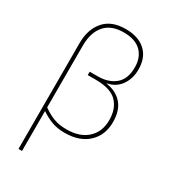

<svg xmlns="http://www.w3.org/2000/svg" viewBox="-238 -875 1077 1225"><g transform="rotate(30 300.0 -262.5)"><path d="M105 -540Q105 -641 158.5 -703Q212 -765 316 -765Q410 -765 462.5 -717Q515 -669 515 -581Q515 -514 480.5 -465Q446 -416 384 -404V-402Q458 -391 500 -343Q542 -295 542 -209Q542 -113 479.5 -54.5Q417 4 307 4Q257 4 216.5 -10Q176 -24 131 -54V240H105ZM307 -21Q404 -21 459.5 -71.5Q515 -122 515 -209Q515 -292 468 -340.5Q421 -389 311 -389H252V-414H311Q391 -414 439.5 -455Q488 -496 488 -581Q488 -655 444.5 -697.5Q401 -740 316 -740Q224 -740 177.5 -686Q131 -632 131 -536V-81Q173 -51 213 -36Q253 -21 307 -21Z"/></g></svg>

Font: Noto Sans Mono Thin
Style: Regular
Weight: 100
Designer: Monotype Design Team
Foundry: Monotype Imaging Inc.
Version: Version 2.014